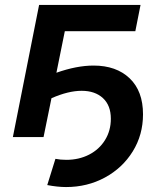

<svg xmlns="http://www.w3.org/2000/svg" viewBox="-20 -554 657 776"><path d="M358 -289Q450 -289 504 -237.5Q558 -186 558 -92Q558 -9 516.5 58Q475 125 404 163.5Q333 202 247 202Q213 202 171 194L204 88Q224 92 248 92Q299 92 340 71Q381 50 404.5 12Q428 -26 428 -74Q428 -128 396 -157.5Q364 -187 310 -187Q256 -187 188 -157L156 0H32L138 -534H548L527 -428H242L208 -260Q290 -289 358 -289Z"/></svg>

Font: Montserrat Alternates SemiBold
Style: Italic
Weight: 600
Italic angle: -11.3°
Designer: Julieta Ulanovsky
Foundry: Julieta Ulanovsky
Version: Version 7.200